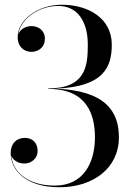

<svg xmlns="http://www.w3.org/2000/svg" viewBox="-20 -779 560 809"><path d="M481 -200C481 -306 428.5 -398 212.5 -405.5C417 -412.5 451 -495.5 451 -591C451 -701.5 352.5 -759 241 -759C139 -759 54.5 -695 54.5 -622.5C54.5 -581.5 82 -560.5 112.5 -560.5C137.5 -560.5 169 -576 169 -616C169 -651 142 -669 112.5 -669C90.5 -669 64.5 -657 57.5 -634.5C66 -699.5 143 -754 226 -754C305 -754 350 -690 350 -591C350 -502 342 -406.5 183 -406.5V-404.5C352 -404.5 380 -289 380 -200C380 -91 330 3 211 3C95 3 32.5 -56.5 27.5 -124.5C33 -104.5 57 -90 82 -90C111.5 -90 138.5 -110.5 138.5 -142.5C138.5 -178.5 115.5 -198 85 -198C50 -198 25 -175 25 -134C25 -61.5 89 10 231 10C372 10 481 -70 481 -200Z"/></svg>

Font: Bodoni* 96pt
Style: Regular
Weight: 400
Version: Version 2.3